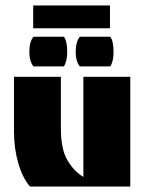

<svg xmlns="http://www.w3.org/2000/svg" viewBox="-20 -680 534 700"><path d="M89 0Q62 -32 46.5 -85.5Q31 -139 31 -200V-400H202V-211Q202 -136 226 -95.5Q250 -55 284 -35V-400H455V0ZM102 -438Q87 -456 87 -491Q87 -528 102 -546H213Q225 -530 225 -491Q225 -456 213 -438ZM271 -438Q256 -456 256 -491Q256 -528 271 -546H382Q394 -530 394 -491Q394 -456 382 -438ZM101 -577V-660H381V-577Z"/></svg>

Font: Tac One
Style: Regular
Weight: 400
Designer: Oluseyi Olusanya, David Udoh, Eyiyemi Adegbite, Mirko Velimirović
Version: Version 1.003; ttfautohint (v1.8.4.7-5d5b)